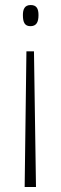

<svg xmlns="http://www.w3.org/2000/svg" viewBox="-20 -550 242 763"><path d="M133 -490C133 -516 125 -530 102 -530C77 -530 71 -512 71 -490C71 -460 79 -446 101 -446C124 -446 133 -461 133 -490ZM85 -346 78 193H123L115 -346Z"/></svg>

Font: Noto Sans Armenian ExtraCondensed ExtraLight
Style: Regular
Weight: 200
Width: 2
Designer: Monotype Design Team
Foundry: Monotype Imaging Inc.
Version: Version 2.008